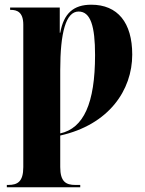

<svg xmlns="http://www.w3.org/2000/svg" viewBox="-20 -568 618 816"><path d="M9 228H321V218H300C260 218 236 204 236 142V8C442 -38 542 -184 542 -336C542 -472 480 -548 368 -548C292 -548 251 -511 236 -429H234V-536H23V-526H26C52 -526 79 -517 79 -463V142C79 204 55 218 15 218H9ZM236 -1V-270C236 -430 260 -519 314 -519C365 -519 384 -457 384 -334C384 -128 335 -23 236 -1Z"/></svg>

Font: Noto Serif Display Condensed ExtraBold
Style: Regular
Weight: 800
Width: 3
Designer: Monotype Design Team
Foundry: Monotype Imaging Inc.
Version: Version 2.009